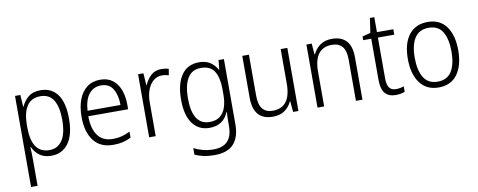

<svg xmlns="http://www.w3.org/2000/svg" viewBox="-72 -1006 3969 1595"><g transform="rotate(-10 1912.5 -209.0)"><path d="M297 -542Q389 -542 439.5 -473.5Q490 -405 490 -269Q490 -132 437.5 -61Q385 10 294 10Q231 10 192.5 -20Q154 -50 137 -91H133Q134 -69 135 -44Q136 -19 136 4V236H81V-532H126L132 -433H136Q155 -478 193.5 -510Q232 -542 297 -542ZM288 -493Q211 -493 174 -437.5Q137 -382 136 -280V-257Q136 -39 286 -39Q356 -39 394.5 -97Q433 -155 433 -269Q433 -378 397.5 -435.5Q362 -493 288 -493Z M801 -542Q863 -542 904.5 -510Q946 -478 966.5 -423.5Q987 -369 987 -300V-260H651Q652 -152 695 -95.5Q738 -39 820 -39Q861 -39 894.5 -47.5Q928 -56 966 -75V-24Q932 -7 896.5 1.5Q861 10 817 10Q706 10 650.5 -64Q595 -138 595 -263Q595 -346 618.5 -409Q642 -472 688 -507Q734 -542 801 -542ZM800 -494Q736 -494 697.5 -446.5Q659 -399 653 -306H931Q931 -388 899.5 -441Q868 -494 800 -494Z M1316 -541Q1350 -541 1378 -532L1369 -479Q1356 -483 1342 -485.5Q1328 -488 1313 -488Q1270 -488 1239 -461.5Q1208 -435 1191 -389.5Q1174 -344 1174 -287V0H1119V-532H1164L1171 -430H1174Q1192 -475 1227 -508Q1262 -541 1316 -541Z M1634 -542Q1691 -542 1727.5 -517.5Q1764 -493 1787 -452H1790L1798 -532H1843V18Q1843 124 1792 182Q1741 240 1628 240Q1578 240 1538 231.5Q1498 223 1464 207V152Q1499 170 1540.5 181Q1582 192 1629 192Q1710 192 1749 149Q1788 106 1788 24V-8Q1788 -28 1788.5 -49.5Q1789 -71 1791 -94H1787Q1767 -44 1727 -17Q1687 10 1628 10Q1537 10 1485.5 -59.5Q1434 -129 1434 -262Q1434 -393 1485 -467.5Q1536 -542 1634 -542ZM1641 -493Q1565 -493 1528.5 -432Q1492 -371 1492 -262Q1492 -38 1637 -38Q1693 -38 1726 -65Q1759 -92 1773.5 -138Q1788 -184 1788 -241V-287Q1788 -385 1754.5 -439Q1721 -493 1641 -493Z M2378 -532V0H2333L2325 -91H2322Q2303 -48 2263.5 -19Q2224 10 2162 10Q1998 10 1998 -180V-532H2054V-187Q2054 -111 2083 -75Q2112 -39 2169 -39Q2322 -39 2322 -241V-532Z M2755 -542Q2834 -542 2876 -497Q2918 -452 2918 -356V0H2863V-349Q2863 -423 2833.5 -458Q2804 -493 2747 -493Q2595 -493 2595 -292V0H2539V-532H2584L2591 -440H2595Q2614 -483 2654 -512.5Q2694 -542 2755 -542Z M3209 -38Q3227 -38 3244.5 -41.5Q3262 -45 3275 -50V-4Q3260 2 3241 6Q3222 10 3199 10Q3139 10 3108.5 -25.5Q3078 -61 3078 -139V-486H3010V-517L3079 -535L3097 -658H3134V-532H3272V-486H3134V-141Q3134 -90 3151.5 -64Q3169 -38 3209 -38Z M3773 -267Q3773 -139 3719 -64.5Q3665 10 3560 10Q3459 10 3403.5 -64.5Q3348 -139 3348 -267Q3348 -398 3404 -470Q3460 -542 3563 -542Q3666 -542 3719.5 -467.5Q3773 -393 3773 -267ZM3406 -267Q3406 -160 3443.5 -99.5Q3481 -39 3561 -39Q3641 -39 3678.5 -99Q3716 -159 3716 -267Q3716 -370 3680 -431.5Q3644 -493 3562 -493Q3483 -493 3444.5 -434Q3406 -375 3406 -267Z"/></g></svg>

Font: Noto Sans Arabic UI SmCn Lt
Style: Regular
Weight: 300
Width: 4
Designer: Monotype Design Team, Nadine Chahine and Nizar Qandah
Foundry: Monotype Imaging Inc.
Version: Version 2.010; ttfautohint (v1.8.4.7-5d5b)